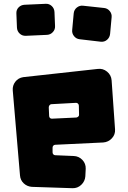

<svg xmlns="http://www.w3.org/2000/svg" viewBox="-20 -986 671 1008"><path d="M381 -369Q387 -370 391.5 -374.5Q396 -379 395 -385L394 -431Q394 -438 389 -442.5Q384 -447 377 -446L249 -439Q243 -438 239.5 -433Q236 -428 236 -422L238 -377Q238 -371 242.5 -366.5Q247 -362 254 -363ZM147 -5Q122 -7 104.5 -23.5Q87 -40 85 -65L47 -511Q45 -537 60.5 -557Q76 -577 102 -581L492 -624Q520 -628 542 -610Q564 -592 566 -564L584 -307Q586 -280 567.5 -260Q549 -240 522 -238L271 -226Q264 -226 260 -221.5Q256 -217 256 -211V-186Q256 -180 260 -175.5Q264 -171 271 -171L367 -167Q394 -166 412.5 -146.5Q431 -127 430 -100L428 -60Q426 -34 406.5 -15.5Q387 3 360 2ZM558 -808Q556 -789 542 -777Q528 -765 509 -767L398 -780Q380 -782 368.5 -796.5Q357 -811 359 -829L367 -916Q369 -935 383.5 -946.5Q398 -958 416 -956L527 -944Q545 -942 556.5 -927.5Q568 -913 566 -895ZM116 -798Q97 -797 83.5 -809.5Q70 -822 69 -841L66 -915Q65 -934 77.5 -947Q90 -960 109 -961L220 -966Q238 -967 251.5 -954.5Q265 -942 266 -923L269 -849Q270 -831 257.5 -817.5Q245 -804 227 -803Z"/></svg>

Font: d puntillas B to tiptoe
Style: Regular
Weight: 400
Designer: deFharo
Foundry: deFharo.com
Version: Version 1.001 2012